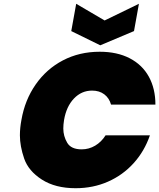

<svg xmlns="http://www.w3.org/2000/svg" viewBox="-20 -988 840 1013"><path d="M93 -355Q111 -460 168 -542Q225 -624 312 -669.5Q399 -715 506 -715Q598 -715 664.5 -680.5Q731 -646 765.5 -583Q800 -520 800 -436H566Q556 -471 530 -490.5Q504 -510 466 -510Q410 -510 370 -468Q330 -426 318 -355Q314 -331 314 -310Q314 -270 334.5 -235Q355 -200 411 -200Q449 -200 482 -219.5Q515 -239 537 -274H771Q742 -190 685 -127Q628 -64 549.5 -29.5Q471 5 379 5Q272 5 201 -40.5Q130 -86 107.5 -151.5Q85 -217 85 -274Q85 -313 93 -355ZM687 -824 509 -749 356 -824 382 -968 532 -880 713 -968Z"/></svg>

Font: Fz Poppins Black
Style: Italic
Weight: 900
Italic angle: -10°
Designer: Ninad Kale (Devanagari), Jonny Pinhorn (Latin)
Foundry: Indian Type Foundry
Version: Vit hóa bi Vntype.Com & FontZin.Com